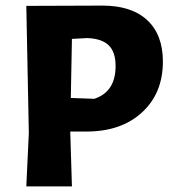

<svg xmlns="http://www.w3.org/2000/svg" viewBox="-20 -666 623 686"><path d="M346 -646Q450 -646 506 -594Q562 -542 562 -446Q562 -333 487.5 -264.5Q413 -196 289 -196H231L237 0H74L83 -191L74 -645ZM292 -530 237 -527 233 -316 317 -313Q393 -338 393 -430Q393 -480 368.5 -504Q344 -528 292 -530Z"/></svg>

Font: Alegreya Sans SC ExtraBold
Style: Regular
Weight: 800
Designer: Juan Pablo del Peral
Foundry: Huerta Tipografica
Version: Version 2.007